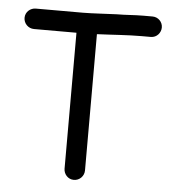

<svg xmlns="http://www.w3.org/2000/svg" viewBox="-53 -725 752 833"><g transform="rotate(5 323.5 -309.0)"><path d="M539 -588H578C604 -588 622 -610 622 -633C622 -657.3 602.3 -677 578 -677H539C496 -677 464.5 -673 421.6 -673C384.2 -671.7 313.6 -667 276 -667H70C47 -667 25 -649 25 -623C25 -598.2 45.2 -578 70 -578H255V14C255 37 273 59 299 59C323.8 59 344 38.8 344 14V-579.6C413.7 -582.4 474.1 -588 539 -588Z"/></g></svg>

Font: Just Breathe
Style: Bd
Weight: 400
Foundry: Cannot Into Space Fonts
Version: Version 0.72